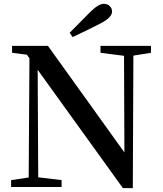

<svg xmlns="http://www.w3.org/2000/svg" viewBox="-20 -977 849 1003"><path d="M359.4 -783.2 343.8 -805.7Q379.9 -842.8 451.2 -914.1Q494.1 -957 522.5 -957Q541 -957 553.2 -945.3Q565.4 -933.6 565.4 -917Q565.4 -885.7 506.8 -855.5Q434.6 -818.4 359.4 -783.2ZM768.6 -737.3V-701.2L676.8 -686.5L673.8 5.9H622.1L176.8 -612.3L179.7 -50.8L301.8 -36.1V0H38.1V-36.1L129.9 -49.8L133.8 -672.9L120.1 -691.4L43 -701.2V-737.3H230.5L629.9 -180.7L627.9 -685.5L504.9 -701.2V-737.3Z"/></svg>

Font: GenYoMin TW TTF SemiBold
Style: Regular
Weight: 600
Version: Version 1.300